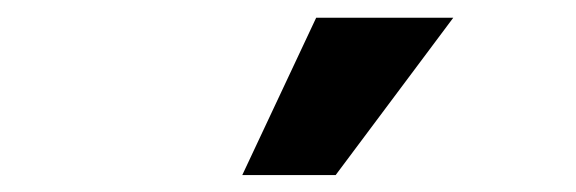

<svg xmlns="http://www.w3.org/2000/svg" viewBox="-20 -838 660 220"><path d="M499.4 -817.7H342.3L257.6 -637.4H364.6Z"/></svg>

Font: Monaspace Xenon Var ExtraLight
Style: Regular
Weight: 200
Designer: Riley Cran and the Lettermatic Team
Version: Version 1.200 (Monaspace Xenon Var)